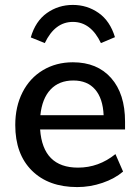

<svg xmlns="http://www.w3.org/2000/svg" viewBox="-20 -753 569 780"><path d="M488 -227H143Q154 -72 297 -72Q381 -72 449 -127L480 -56Q446 -27 396 -10Q346 7 294 7Q177 7 109.5 -60Q42 -127 42 -245Q42 -320 71.5 -378Q101 -436 154.5 -468Q208 -500 276 -500Q375 -500 431.5 -436Q488 -372 488 -259ZM144 -285H401Q398 -353 366.5 -389.5Q335 -426 278 -426Q220 -426 185.5 -389.5Q151 -353 144 -285ZM447 -602 390 -578Q349 -664 276 -664Q203 -664 162 -578L105 -601Q124 -667 170.5 -700Q217 -733 276 -733Q334 -733 380.5 -700.5Q427 -668 447 -602Z"/></svg>

Font: wassup Sans
Style: Medium
Weight: 600
Version: Version 2.001